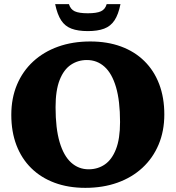

<svg xmlns="http://www.w3.org/2000/svg" viewBox="-20 -891 847 926"><path d="M415.5 -691Q497.5 -691 563.5 -666.8Q629.5 -642.5 676.2 -596.5Q723 -550.5 747.8 -485.2Q772.5 -420 772.5 -339Q772.5 -259 745 -193.8Q717.5 -128.5 667 -81.8Q616.5 -35 546.5 -10Q476.5 15 391.5 15Q309.5 15 243.5 -9.5Q177.5 -34 130.8 -80Q84 -126 59.2 -191Q34.5 -256 34.5 -337Q34.5 -417.5 62 -482.8Q89.5 -548 140 -594.5Q190.5 -641 260.2 -666Q330 -691 415.5 -691ZM407.5 -74.5Q451.5 -74.5 485.5 -97.8Q519.5 -121 539.2 -171.2Q559 -221.5 559 -302.5Q559 -404.5 539.5 -470.8Q520 -537 484 -569.2Q448 -601.5 399 -601.5Q356 -601.5 321.8 -578.5Q287.5 -555.5 267.8 -505.5Q248 -455.5 248 -374Q248 -272 267.5 -205.8Q287 -139.5 323 -107Q359 -74.5 407.5 -74.5ZM403.5 -827Q446 -827 466.8 -836.5Q487.5 -846 494.5 -871H561Q551 -821 532.2 -792.8Q513.5 -764.5 482.2 -752.8Q451 -741 403.5 -741Q356 -741 324.8 -752.8Q293.5 -764.5 275 -792.8Q256.5 -821 246 -871H312.5Q320 -846 340.5 -836.5Q361 -827 403.5 -827Z"/></svg>

Font: Newsreader 16pt 16pt ExtraBold
Style: Regular
Weight: 800
Version: Version 1.003